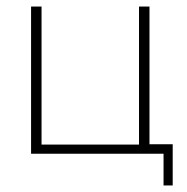

<svg xmlns="http://www.w3.org/2000/svg" viewBox="-20 -470 573 587"><path d="M480 0H75V-450H107V-28H405V-450H437V-29H508V97H480Z"/></svg>

Font: Poiret One
Style: Regular
Weight: 400
Designer: Denis Masharov (denis.masharov@gmail.com), Cyreal (Charset Expansion)
Foundry: Denis Masharov
Version: Version 1.101